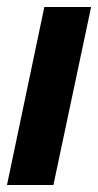

<svg xmlns="http://www.w3.org/2000/svg" viewBox="-34 -530 281 550"><path d="M-14 0 93 -510H227L119 0Z"/></svg>

Font: Saira Condensed ExtraBold
Style: Italic
Weight: 800
Width: 3
Italic angle: -12°
Designer: Hector Gatti with collaboration of the Omnibus-Type team
Foundry: Omnibus-Type
Version: Version 1.101